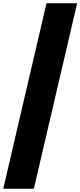

<svg xmlns="http://www.w3.org/2000/svg" viewBox="-33 -972 496 1185"><path d="M254 -952H443L176 193H-13Z"/></svg>

Font: SVN-Poppins ExtraBold
Style: Regular
Weight: 800
Designer: Ninad Kale (Devanagari), Jonny Pinhorn (Latin)
Foundry: Indian Type Foundry
Version: Version 3.002 2017; ttfautohint (v1.8.3)